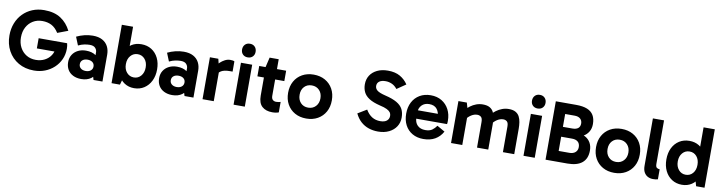

<svg xmlns="http://www.w3.org/2000/svg" viewBox="-25 -1455 8294 2205"><g transform="rotate(10 4122.5 -353.0)"><path d="M369 12Q266 12 188 -33.5Q110 -79 67 -158Q24 -237 24 -337Q24 -415 49.5 -480Q75 -545 121.5 -592.5Q168 -640 231 -666Q294 -692 369 -692Q486 -692 562 -642.5Q638 -593 681 -506L559 -460Q522 -518 475.5 -541.5Q429 -565 369 -565Q308 -565 260.5 -536.5Q213 -508 185.5 -457Q158 -406 158 -337Q158 -271 185.5 -220Q213 -169 260.5 -140.5Q308 -112 369 -112Q427 -112 472.5 -135.5Q518 -159 545 -200.5Q572 -242 574 -297L607 -244H360V-363H692Q696 -349 698 -332.5Q700 -316 700 -300Q700 -232 674 -175Q648 -118 602.5 -76Q557 -34 497.5 -11Q438 12 369 12Z M921 14Q867 14 826 -6.5Q785 -27 763 -64.5Q741 -102 741 -152Q741 -202 764.5 -239Q788 -276 829 -296.5Q870 -317 922 -317Q993 -317 1037.5 -284.5Q1082 -252 1098 -192L1037 -200V-318Q1037 -346 1017 -368Q997 -390 952 -390Q924 -390 890 -383.5Q856 -377 819 -359L780 -455Q823 -476 871.5 -488Q920 -500 969 -500Q1036 -500 1080 -476Q1124 -452 1146 -410Q1168 -368 1168 -314V0H1064L1036 -93L1098 -111Q1081 -52 1035.5 -19Q990 14 921 14ZM957 -86Q993 -86 1015 -104Q1037 -122 1037 -152Q1037 -183 1015 -200.5Q993 -218 957 -218Q921 -218 899 -200.5Q877 -183 877 -152Q877 -122 899 -104Q921 -86 957 -86Z M1537 12Q1473 12 1424.5 -20Q1376 -52 1349 -109.5Q1322 -167 1322 -245Q1322 -326 1348.5 -383Q1375 -440 1423 -470Q1471 -500 1536 -500Q1603 -500 1654 -468Q1705 -436 1733.5 -378.5Q1762 -321 1762 -245Q1762 -170 1733.5 -112Q1705 -54 1654.5 -21Q1604 12 1537 12ZM1274 0V-681H1405V-361H1395V-116H1405L1372 0ZM1514 -109Q1564 -109 1596.5 -147Q1629 -185 1629 -245Q1629 -305 1596.5 -342.5Q1564 -380 1514 -380Q1464 -380 1431 -342.5Q1398 -305 1398 -244Q1398 -184 1431 -146.5Q1464 -109 1514 -109Z M1982 14Q1928 14 1887 -6.5Q1846 -27 1824 -64.5Q1802 -102 1802 -152Q1802 -202 1825.5 -239Q1849 -276 1890 -296.5Q1931 -317 1983 -317Q2054 -317 2098.5 -284.5Q2143 -252 2159 -192L2098 -200V-318Q2098 -346 2078 -368Q2058 -390 2013 -390Q1985 -390 1951 -383.5Q1917 -377 1880 -359L1841 -455Q1884 -476 1932.5 -488Q1981 -500 2030 -500Q2097 -500 2141 -476Q2185 -452 2207 -410Q2229 -368 2229 -314V0H2125L2097 -93L2159 -111Q2142 -52 2096.5 -19Q2051 14 1982 14ZM2018 -86Q2054 -86 2076 -104Q2098 -122 2098 -152Q2098 -183 2076 -200.5Q2054 -218 2018 -218Q1982 -218 1960 -200.5Q1938 -183 1938 -152Q1938 -122 1960 -104Q1982 -86 2018 -86Z M2433 -489 2466 -354V0H2335V-489ZM2439 -287 2415 -298V-398L2424 -409Q2435 -427 2457.5 -448Q2480 -469 2509.5 -484.5Q2539 -500 2571 -500Q2587 -500 2600 -498Q2613 -496 2620 -491V-372H2588Q2523 -372 2488 -351.5Q2453 -331 2439 -287Z M2828 0H2697V-489H2828ZM2683 -641Q2683 -677 2704.5 -699.5Q2726 -722 2762 -722Q2798 -722 2819.5 -699.5Q2841 -677 2841 -641Q2841 -607 2819.5 -585Q2798 -563 2762 -563Q2726 -563 2704.5 -585Q2683 -607 2683 -641Z M3148 9Q3073 9 3029.5 -30.5Q2986 -70 2986 -157V-483L2984 -489L3011 -604H3117V-178Q3117 -146 3132.5 -131.5Q3148 -117 3172 -117Q3188 -117 3201 -119.5Q3214 -122 3224 -125V-3Q3208 3 3190 6Q3172 9 3148 9ZM2910 -368V-489H3224V-368Z M3545 12Q3469 12 3411.5 -20.5Q3354 -53 3322 -110.5Q3290 -168 3290 -244Q3290 -320 3322 -377.5Q3354 -435 3411.5 -467.5Q3469 -500 3545 -500Q3621 -500 3678.5 -467.5Q3736 -435 3768 -377.5Q3800 -320 3800 -244Q3800 -168 3768 -110.5Q3736 -53 3678.5 -20.5Q3621 12 3545 12ZM3545 -115Q3599 -115 3633 -151Q3667 -187 3667 -244Q3667 -302 3633 -338Q3599 -374 3545 -374Q3491 -374 3457.5 -338.5Q3424 -303 3424 -245Q3424 -187 3457.5 -151Q3491 -115 3545 -115Z M4382 16Q4325 16 4274 -1Q4223 -18 4182.5 -54Q4142 -90 4114 -148L4218 -211Q4249 -158 4291 -132Q4333 -106 4388 -106Q4438 -106 4464 -127.5Q4490 -149 4490 -185Q4490 -208 4478.5 -224.5Q4467 -241 4438 -256Q4409 -271 4354 -283Q4272 -303 4225.5 -333Q4179 -363 4160 -403.5Q4141 -444 4141 -493Q4141 -552 4169.5 -596.5Q4198 -641 4251 -667Q4304 -693 4377 -693Q4461 -693 4518 -660.5Q4575 -628 4611 -573L4507 -502Q4479 -538 4443.5 -553.5Q4408 -569 4371 -569Q4323 -569 4297.5 -550Q4272 -531 4272 -497Q4272 -467 4297.5 -445.5Q4323 -424 4397 -406Q4481 -386 4531 -357Q4581 -328 4602.5 -287Q4624 -246 4624 -188Q4624 -130 4594.5 -84Q4565 -38 4510.5 -11Q4456 16 4382 16Z M4910 10Q4837 10 4782 -21.5Q4727 -53 4697 -110Q4667 -167 4667 -244Q4667 -320 4697 -377.5Q4727 -435 4782 -467.5Q4837 -500 4910 -500Q4984 -500 5038.5 -467Q5093 -434 5123 -376.5Q5153 -319 5153 -245Q5153 -234 5152.5 -223.5Q5152 -213 5150 -206H4774V-304H5051L5031 -257Q5031 -319 5001.5 -358Q4972 -397 4910 -397Q4856 -397 4823 -363.5Q4790 -330 4790 -274V-221Q4790 -162 4823.5 -128.5Q4857 -95 4915 -95Q4966 -95 4995 -116Q5024 -137 5045 -168L5136 -116Q5103 -55 5046.5 -22.5Q4990 10 4910 10Z M5233 0V-489H5331L5358 -395L5316 -397Q5342 -427 5373 -450Q5404 -473 5440.5 -486.5Q5477 -500 5517 -500Q5567 -500 5597 -483Q5627 -466 5641.5 -437Q5656 -408 5661.5 -371.5Q5667 -335 5667 -296V0H5536V-297Q5536 -342 5518 -357Q5500 -372 5475 -372Q5439 -372 5405 -350.5Q5371 -329 5348 -296L5331 -364H5364V0ZM5838 0V-297Q5838 -342 5820.5 -357Q5803 -372 5778 -372Q5742 -372 5708 -350.5Q5674 -329 5651 -296L5618 -397Q5644 -427 5675.5 -450Q5707 -473 5743.5 -486.5Q5780 -500 5820 -500Q5869 -500 5899 -483Q5929 -466 5944 -437Q5959 -408 5964.5 -371.5Q5970 -335 5970 -296V0Z M6209 0H6078V-489H6209ZM6064 -641Q6064 -677 6085.5 -699.5Q6107 -722 6143 -722Q6179 -722 6200.5 -699.5Q6222 -677 6222 -641Q6222 -607 6200.5 -585Q6179 -563 6143 -563Q6107 -563 6085.5 -585Q6064 -607 6064 -641Z M6335 0V-681H6573Q6652 -681 6702 -660.5Q6752 -640 6776 -599Q6800 -558 6800 -496Q6800 -445 6777 -407Q6754 -369 6715 -347.5Q6676 -326 6629 -326L6633 -365Q6693 -365 6734 -343Q6775 -321 6797 -282Q6819 -243 6819 -191Q6819 -97 6761 -48.5Q6703 0 6591 0ZM6466 -610V-78L6418 -125H6591Q6635 -125 6660.5 -147.5Q6686 -170 6686 -208Q6686 -249 6661.5 -270Q6637 -291 6593 -291H6418V-406H6576Q6620 -406 6643 -424.5Q6666 -443 6666 -480Q6666 -514 6643 -535Q6620 -556 6576 -556H6422Z M7136 12Q7060 12 7002.5 -20.5Q6945 -53 6913 -110.5Q6881 -168 6881 -244Q6881 -320 6913 -377.5Q6945 -435 7002.5 -467.5Q7060 -500 7136 -500Q7212 -500 7269.5 -467.5Q7327 -435 7359 -377.5Q7391 -320 7391 -244Q7391 -168 7359 -110.5Q7327 -53 7269.5 -20.5Q7212 12 7136 12ZM7136 -115Q7190 -115 7224 -151Q7258 -187 7258 -244Q7258 -302 7224 -338Q7190 -374 7136 -374Q7082 -374 7048.5 -338.5Q7015 -303 7015 -245Q7015 -187 7048.5 -151Q7082 -115 7136 -115Z M7588 5Q7555 5 7527.5 -9Q7500 -23 7483.5 -52.5Q7467 -82 7467 -129V-681H7597V-175Q7597 -140 7611 -129.5Q7625 -119 7645 -119V-2Q7634 2 7618.5 3.5Q7603 5 7588 5Z M7926 12Q7859 12 7808 -21Q7757 -54 7729 -112Q7701 -170 7701 -245Q7701 -321 7729.5 -378.5Q7758 -436 7809 -468Q7860 -500 7926 -500Q7991 -500 8039 -470Q8087 -440 8114 -383Q8141 -326 8141 -245Q8141 -167 8114 -109.5Q8087 -52 8038.5 -20Q7990 12 7926 12ZM7949 -109Q8000 -109 8032 -146.5Q8064 -184 8064 -244Q8064 -305 8032 -342.5Q8000 -380 7949 -380Q7899 -380 7866.5 -342.5Q7834 -305 7834 -245Q7834 -185 7866.5 -147Q7899 -109 7949 -109ZM8091 0 8058 -116H8067V-361H8058V-681H8189V0Z"/></g></svg>

Font: Gabarito SemiBold
Style: Regular
Weight: 600
Designer: Leandro Assis / Alvaro Franca / Felipe Casaprima
Foundry: Naipe Foundry
Version: Version 1.000